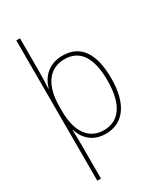

<svg xmlns="http://www.w3.org/2000/svg" viewBox="-240 -852 1004 1176"><g transform="rotate(-30 262.0 -264.0)"><path d="M472 -269C472 -447 406 -538 282 -538C181 -538 128 -475 108 -405H106C108 -441 110 -491 110 -523V-760H84V232H110V-4C110 -42 109 -80 108 -113H110C129 -49 179 10 274 10C397 10 472 -85 472 -269ZM445 -269C445 -93 378 -15 275 -15C175 -15 110 -91 110 -246V-275C110 -424 170 -513 281 -513C390 -513 445 -430 445 -269Z"/></g></svg>

Font: Noto Sans Devanagari SemiCondensed Thin
Style: Regular
Weight: 100
Width: 4
Designer: Jelle Bosma - Monotype Design Team
Foundry: Monotype Imaging Inc.
Version: Version 2.004